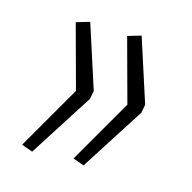

<svg xmlns="http://www.w3.org/2000/svg" viewBox="-63 -503 468 469"><g transform="rotate(15 171.0 -268.5)"><path d="M56 -97 28 -107 121 -268 77 -430 111 -440 163 -279 159 -258ZM186 -97 158 -107 251 -268 207 -430 241 -440 293 -279 289 -258Z"/></g></svg>

Font: Nunito Sans 10pt Condensed ExtraLight
Style: Italic
Weight: 250
Width: 3
Italic angle: -9°
Designer: Vernon Adams
Foundry: Vernon Adams
Version: Version 3.101;gftools[0.9.27]